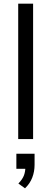

<svg xmlns="http://www.w3.org/2000/svg" viewBox="-20 -756 278 1044"><path d="M79 0V-736H160V0ZM116 268 80 242Q103 218 110.5 197Q118 176 118 152L139 162H69V80H168V140Q168 177 155.5 209.5Q143 242 116 268Z"/></svg>

Font: Mulish ExtraLight
Style: Regular
Weight: 400
Version: Version 3.603